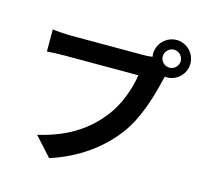

<svg xmlns="http://www.w3.org/2000/svg" viewBox="-125 -991 1250 1186"><g transform="rotate(15 500.0 -398.5)"><path d="M804 -733C804 -765 830 -791 862 -791C893 -791 919 -765 919 -733C919 -702 893 -676 862 -676C830 -676 804 -702 804 -733ZM742 -733 744 -714C723 -711 701 -710 687 -710C630 -710 299 -710 224 -710C191 -710 134 -714 105 -718V-577C130 -579 178 -581 224 -581C299 -581 629 -581 689 -581C676 -495 638 -382 572 -299C491 -197 378 -110 180 -64L289 56C467 -2 600 -101 691 -221C775 -332 818 -487 841 -585L849 -615L862 -614C927 -614 981 -668 981 -733C981 -799 927 -853 862 -853C796 -853 742 -799 742 -733Z"/></g></svg>

Font: Noto Sans Mono CJK TC
Style: Bold
Weight: 700
Designer: Ryoko NISHIZUKA 西塚涼子 (kana, bopomofo & ideographs); Paul D. Hunt (Latin, Greek & Cyrillic); Sandoll Communications 산돌커뮤니
Foundry: Adobe
Version: Version 2.004;hotconv 1.0.118;makeotfexe 2.5.65603